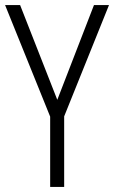

<svg xmlns="http://www.w3.org/2000/svg" viewBox="-20 -734 448 754"><path d="M205 -342 349 -714H408L232 -277V0H177V-276L0 -714H59Z"/></svg>

Font: Noto Sans Sinhala Condensed Light
Style: Regular
Weight: 300
Width: 3
Designer: Jelle Bosma - Monotype Design Team
Foundry: Monotype Imaging Inc.
Version: Version 2.006; ttfautohint (v1.8.4.7-5d5b)